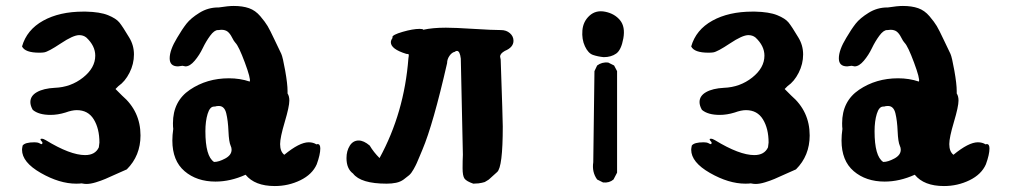

<svg xmlns="http://www.w3.org/2000/svg" viewBox="-20 -617 3389 645"><path d="M54 -114Q54 -118 56 -128Q64 -139 96 -139Q106 -139 112 -136Q122 -130 122 -135Q124 -138 120 -142Q112 -151 120 -151Q126 -151 134 -146Q216 -96 266 -96Q300 -96 312 -122Q312 -124 313 -130Q314 -136 314 -138Q314 -185 295 -216Q276 -247 238 -247Q222 -247 200 -239Q174 -231 150 -231Q110 -231 90 -248Q82 -262 82 -274Q82 -295 104 -307.5Q126 -320 164 -322Q218 -324 259 -356.5Q300 -389 300 -430Q300 -463 270 -491Q260 -499 246 -499Q226 -499 184 -471Q142 -443 128 -441Q122 -440 112 -440Q64 -440 54 -461Q70 -517 125 -547.5Q180 -578 260 -578H268Q316 -577 343 -566Q370 -555 381 -541.5Q392 -528 414 -491Q430 -465 430 -434Q430 -402 415 -372.5Q400 -343 378 -328L368 -318L390 -296Q452 -243 452 -162Q452 -94 406 -48Q394 -43 371 -32.5Q348 -22 334 -16Q320 -10 302 -4.5Q284 1 270 1Q264 1 254 -1Q248 0 236 0Q180 0 117 -36Q54 -72 54 -114Z M550 -421Q550 -449 575 -490Q592 -519 606.5 -537.5Q621 -556 650 -574Q679 -592 713 -592H715Q747 -597 765 -597Q795 -597 816.5 -589.5Q838 -582 854.5 -562.5Q871 -543 879 -529.5Q887 -516 902.5 -483Q918 -450 925 -436Q930 -425 938 -380Q946 -335 946 -311V-303Q952 -294 952 -279Q952 -259 936.5 -207Q921 -155 921 -133Q921 -108 935 -97Q986 -139 1017 -139Q1032 -139 1043 -132Q1044 -132 1045 -132.5Q1046 -133 1047 -133Q1056 -133 1056 -118Q1056 -98 1044 -65Q1029 -31 989 -11.5Q949 8 903 8Q836 8 805 -30Q754 -7 704 -7Q641 -7 600 -42Q559 -77 559 -145Q559 -163 562 -184Q561 -190 561 -203Q561 -277 618 -315.5Q675 -354 749 -354Q786 -354 819 -343Q823 -352 802.5 -407Q782 -462 771 -473Q766 -478 759.5 -491Q753 -504 745 -510.5Q737 -517 723 -517Q722 -517 719 -516.5Q716 -516 714 -516H712Q700 -516 686 -497Q672 -478 661 -455Q650 -432 634 -413Q618 -394 603 -394Q601 -394 593 -396Q581 -394 578 -394Q550 -394 550 -421ZM670 -176Q670 -92 699 -73H700Q715 -73 736.5 -84.5Q758 -96 758 -114Q758 -121 755 -127Q749 -140 747.5 -176Q746 -212 740 -236.5Q734 -261 715 -261Q707 -261 702 -259H699Q685 -259 677.5 -234.5Q670 -210 670 -176Z M1144 -86Q1144 -110 1155 -127.5Q1166 -145 1185 -145Q1202 -145 1222 -128Q1235 -106 1255 -86Q1338 -238 1352 -421Q1354 -432 1353 -434Q1352 -436 1345 -436Q1293 -452 1293 -475Q1293 -482 1299 -490Q1298 -491 1298 -492Q1298 -500 1332.5 -510Q1367 -520 1390 -520Q1401 -520 1402 -517Q1433 -524 1478 -524Q1508 -524 1571 -520Q1634 -516 1663 -516Q1681 -516 1693 -505.5Q1705 -495 1705 -480Q1705 -458 1676 -446Q1660 -437 1660 -427Q1660 -425 1662 -417Q1669 -214 1669 -192Q1669 -55 1650 -39Q1644 -33 1635 -25.5Q1626 -18 1624.5 -16Q1623 -14 1616 -10Q1609 -6 1608.5 -5.5Q1608 -5 1599 -3Q1590 -1 1587.5 -1Q1585 -1 1570 0Q1547 -8 1540.5 -17Q1534 -26 1534 -52Q1534 -78 1535 -97L1528 -420Q1525 -446 1515 -446Q1511 -446 1508 -443Q1498 -441 1490 -429.5Q1482 -418 1482 -405Q1435 -199 1399 -114Q1397 -109 1390 -92.5Q1383 -76 1380 -69Q1377 -62 1369.5 -48.5Q1362 -35 1354.5 -28.5Q1347 -22 1336 -14Q1325 -6 1310.5 -3Q1296 0 1279 0Q1192 0 1166 -34Q1144 -50 1144 -86Z M2006 -4 1986 -14Q1968 -39 1973 -72L1977 -378L1986 -397Q2002 -409 2023 -407L2043 -397L2053 -378V-37L2041 -14Q2027 -2 2006 -4ZM2008 -425Q1988 -427 1972 -432.5Q1956 -438 1945 -461.5Q1934 -485 1936.5 -515Q1939 -545 1960.5 -564.5Q1982 -584 2013.5 -577.5Q2045 -571 2063 -549Q2081 -527 2074 -488Q2067 -449 2050 -437Q2033 -425 2008 -425Z M2302 -114Q2302 -118 2304 -128Q2312 -139 2344 -139Q2354 -139 2360 -136Q2370 -130 2370 -135Q2372 -138 2368 -142Q2360 -151 2368 -151Q2374 -151 2382 -146Q2464 -96 2514 -96Q2548 -96 2560 -122Q2560 -124 2561 -130Q2562 -136 2562 -138Q2562 -185 2543 -216Q2524 -247 2486 -247Q2470 -247 2448 -239Q2422 -231 2398 -231Q2358 -231 2338 -248Q2330 -262 2330 -274Q2330 -295 2352 -307.5Q2374 -320 2412 -322Q2466 -324 2507 -356.5Q2548 -389 2548 -430Q2548 -463 2518 -491Q2508 -499 2494 -499Q2474 -499 2432 -471Q2390 -443 2376 -441Q2370 -440 2360 -440Q2312 -440 2302 -461Q2318 -517 2373 -547.5Q2428 -578 2508 -578H2516Q2564 -577 2591 -566Q2618 -555 2629 -541.5Q2640 -528 2662 -491Q2678 -465 2678 -434Q2678 -402 2663 -372.5Q2648 -343 2626 -328L2616 -318L2638 -296Q2700 -243 2700 -162Q2700 -94 2654 -48Q2642 -43 2619 -32.5Q2596 -22 2582 -16Q2568 -10 2550 -4.5Q2532 1 2518 1Q2512 1 2502 -1Q2496 0 2484 0Q2428 0 2365 -36Q2302 -72 2302 -114Z M2798 -421Q2798 -449 2823 -490Q2840 -519 2854.5 -537.5Q2869 -556 2898 -574Q2927 -592 2961 -592H2963Q2995 -597 3013 -597Q3043 -597 3064.5 -589.5Q3086 -582 3102.5 -562.5Q3119 -543 3127 -529.5Q3135 -516 3150.5 -483Q3166 -450 3173 -436Q3178 -425 3186 -380Q3194 -335 3194 -311V-303Q3200 -294 3200 -279Q3200 -259 3184.5 -207Q3169 -155 3169 -133Q3169 -108 3183 -97Q3234 -139 3265 -139Q3280 -139 3291 -132Q3292 -132 3293 -132.5Q3294 -133 3295 -133Q3304 -133 3304 -118Q3304 -98 3292 -65Q3277 -31 3237 -11.5Q3197 8 3151 8Q3084 8 3053 -30Q3002 -7 2952 -7Q2889 -7 2848 -42Q2807 -77 2807 -145Q2807 -163 2810 -184Q2809 -190 2809 -203Q2809 -277 2866 -315.5Q2923 -354 2997 -354Q3034 -354 3067 -343Q3071 -352 3050.5 -407Q3030 -462 3019 -473Q3014 -478 3007.5 -491Q3001 -504 2993 -510.5Q2985 -517 2971 -517Q2970 -517 2967 -516.5Q2964 -516 2962 -516H2960Q2948 -516 2934 -497Q2920 -478 2909 -455Q2898 -432 2882 -413Q2866 -394 2851 -394Q2849 -394 2841 -396Q2829 -394 2826 -394Q2798 -394 2798 -421ZM2918 -176Q2918 -92 2947 -73H2948Q2963 -73 2984.5 -84.5Q3006 -96 3006 -114Q3006 -121 3003 -127Q2997 -140 2995.5 -176Q2994 -212 2988 -236.5Q2982 -261 2963 -261Q2955 -261 2950 -259H2947Q2933 -259 2925.5 -234.5Q2918 -210 2918 -176Z"/></svg>

Font: NaniFont Regular
Style: Regular
Weight: 400
Designer: Nanigashitei
Version: Version 1.036